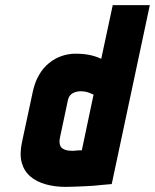

<svg xmlns="http://www.w3.org/2000/svg" viewBox="-20 -720 606 751"><path d="M417 0 566 -700H421L376 -490Q352 -501 328 -505.5Q304 -510 275 -510Q248 -510 221.5 -501Q195 -492 172 -473.5Q149 -455 132.5 -426.5Q116 -398 108 -360L66 -164Q56 -117 65 -84Q74 -51 98.5 -30Q123 -9 159 1Q195 11 237 11Q256 11 274.5 10Q293 9 311 8.5Q329 8 346.5 6.5Q364 5 382 3Q400 1 417 0ZM346 -350 300 -132Q300 -132 297.5 -132Q295 -132 290.5 -132Q286 -132 281 -131.5Q276 -131 272 -130.5Q268 -130 264 -130Q246 -130 235 -134Q224 -138 219 -144.5Q214 -151 213 -161Q212 -171 215 -184L246 -330Q248 -339 253 -345.5Q258 -352 264.5 -355.5Q271 -359 279 -361Q287 -363 294 -363Q313 -363 326.5 -358Q340 -353 346 -350Z"/></svg>

Font: Advent Pro ExtraBold
Style: Italic
Weight: 800
Italic angle: -12°
Version: Version 3.000